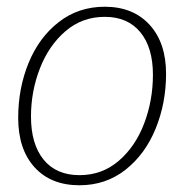

<svg xmlns="http://www.w3.org/2000/svg" viewBox="-20 -540 547 570"><path d="M34 -190Q34 -278 65 -353.5Q96 -429 154.5 -474.5Q213 -520 291 -520Q375 -520 424 -466.5Q473 -413 473 -321Q473 -234 442 -158Q411 -82 352.5 -36Q294 10 216 10Q131 10 82.5 -43.5Q34 -97 34 -190ZM434 -318Q434 -399 396.5 -444.5Q359 -490 291 -490Q224 -490 174.5 -447.5Q125 -405 98.5 -337Q72 -269 72 -194Q72 -112 109.5 -66Q147 -20 216 -20Q283 -20 332.5 -62.5Q382 -105 408 -173.5Q434 -242 434 -318Z"/></svg>

Font: Thasadith
Style: Italic
Weight: 400
Italic angle: -9°
Designer: Cadson Demak Co.,Ltd.
Foundry: Cadson Demak Co.,Ltd.
Version: Version 1.000; ttfautohint (v1.6)